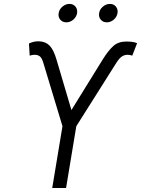

<svg xmlns="http://www.w3.org/2000/svg" viewBox="-20 -942 707 962"><path d="M241.7 0 293 -309.6 197.3 -626.5Q190.4 -650.4 180.4 -658.9Q170.4 -667.5 153.8 -667.5Q147.5 -667.5 140.4 -666.3Q133.3 -665 128.9 -663.1L125 -724.1Q139.6 -730.5 150.4 -732.9Q161.1 -735.4 175.3 -734.9Q208 -734.4 228.5 -713.4Q249 -692.4 263.7 -641.6L337.9 -390.6L495.6 -645.5Q523.4 -689.9 548.3 -711.9Q573.2 -733.9 612.8 -733.9Q627.4 -733.9 640.9 -732.4Q654.3 -731 667 -725.6L642.6 -663.1Q638.7 -665 632.1 -666.3Q625.5 -667.5 619.1 -667.5Q603.5 -667.5 590.6 -658.9Q577.6 -650.4 562.5 -626.5L362.3 -309.6L311 0ZM515.1 -830.1Q496.1 -830.1 484.9 -843.5Q473.6 -856.9 476.6 -876Q479.5 -895.5 495.6 -908.9Q511.7 -922.4 530.8 -922.4Q549.8 -922.4 560.8 -908.9Q571.8 -895.5 568.8 -876Q565.4 -856.9 549.8 -843.5Q534.2 -830.1 515.1 -830.1ZM312.5 -830.1Q293.5 -830.1 282 -843.5Q270.5 -856.9 273.9 -876Q276.9 -895.5 293 -908.9Q309.1 -922.4 328.1 -922.4Q347.2 -922.4 358.2 -908.9Q369.1 -895.5 366.2 -876Q362.8 -856.9 347.2 -843.5Q331.5 -830.1 312.5 -830.1Z"/></svg>

Font: Inter 16pt Light
Style: Italic
Weight: 300
Italic angle: -9.3988°
Version: Version 4.001;git-66647c0bb